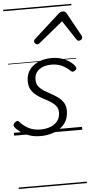

<svg xmlns="http://www.w3.org/2000/svg" viewBox="-76 -928 686 1345"><g transform="rotate(-5 267.5 -255.0)"><path d="M185 19Q140 19 104 6.5Q68 -6 43 -25Q18 -44 6 -61Q1 -69 2.5 -76.5Q4 -84 13 -92Q23 -100 30.5 -101Q38 -102 45 -93Q66 -67 102 -47Q138 -27 188 -27Q227 -27 258.5 -39Q290 -51 308.5 -75.5Q327 -100 327 -135Q327 -162 312.5 -180.5Q298 -199 275.5 -213Q253 -227 227.5 -240Q202 -253 179.5 -270Q157 -287 142.5 -311Q128 -335 128 -372Q128 -417 150.5 -449.5Q173 -482 214 -500.5Q255 -519 308 -519Q350 -519 383 -507Q416 -495 438.5 -478.5Q461 -462 470 -446Q476 -437 475 -430.5Q474 -424 464 -417Q456 -411 449 -410.5Q442 -410 435 -417Q409 -442 377.5 -457.5Q346 -473 303 -473Q249 -473 216 -448Q183 -423 183 -377Q183 -349 197.5 -330Q212 -311 235 -296.5Q258 -282 283.5 -268.5Q309 -255 331.5 -238.5Q354 -222 368.5 -199Q383 -176 383 -142Q383 -89 356 -53Q329 -17 284 1Q239 19 185 19ZM218 -623Q210 -623 203 -630Q196 -637 196 -645Q196 -650 198.5 -654Q201 -658 205 -662L385 -825Q393 -832 400.5 -834.5Q408 -837 416 -837Q423 -837 429 -834Q435 -831 440 -823L530 -660Q533 -655 534 -651Q535 -647 535 -644Q535 -635 526.5 -629Q518 -623 510 -623Q504 -623 500 -626Q496 -629 493 -634L404 -769L239 -634Q233 -629 228 -626Q223 -623 218 -623ZM0 365H479V375H0ZM0 -20H479V0H0ZM0 -505H479V-500H0ZM0 -885H479V-875H0Z"/></g></svg>

Font: Playwrite DK Uloopet Guides
Style: Regular
Weight: 400
Designer: Veronika Burian, José Scaglione
Foundry: TypeTogether
Version: Version 1.003